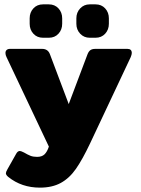

<svg xmlns="http://www.w3.org/2000/svg" viewBox="-20 -704 647 880"><path d="M116 -595V-620Q116 -647 133 -665.5Q150 -684 177 -684H204Q231 -684 248 -665.5Q265 -647 265 -620V-595Q265 -568 248 -549.5Q231 -531 204 -531H177Q150 -531 133 -549.5Q116 -568 116 -595ZM330 -595V-620Q330 -647 347.5 -665.5Q365 -684 391 -684H418Q445 -684 462 -665.5Q479 -647 479 -620V-595Q479 -568 462 -549.5Q445 -531 418 -531H391Q365 -531 347.5 -549.5Q330 -568 330 -595ZM18 107Q7 98 7 90Q7 84 14 72L54 1Q61 -12 71 -12Q76 -12 90 -5Q107 5 119.5 10Q132 15 150 15Q172 15 184 3.5Q196 -8 204 -32L10 -442Q5 -452 5 -461Q5 -470 10.5 -475Q16 -480 26 -480H173Q200 -480 209 -455L295 -227L381 -455Q386 -468 394 -474Q402 -480 417 -480H564Q584 -480 584 -461Q584 -454 579 -442L393 -47Q358 27 328 70Q298 113 258.5 134.5Q219 156 163 156Q79 156 18 107Z"/></svg>

Font: Mitr SemiBold
Style: Regular
Weight: 600
Designer: Thanarat Vachiruckul
Foundry: Cadson Demak
Version: Version 1.003